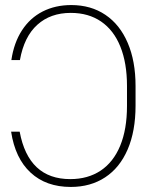

<svg xmlns="http://www.w3.org/2000/svg" viewBox="-20 -737 586 767"><path d="M260.7 -21.5Q331.1 -21.5 382.1 -55.4Q433.1 -89.4 460.2 -155Q487.3 -220.7 487.3 -313.5V-393.6Q487.3 -484.9 460.9 -550.5Q434.6 -616.2 384 -650.9Q333.5 -685.5 262.7 -685.5Q181.6 -685.5 128.9 -637.9Q76.2 -590.3 59.6 -497.1H25.4Q35.6 -566.4 67.9 -616Q100.1 -665.5 150.6 -691.2Q201.2 -716.8 264.6 -716.8Q343.3 -716.8 401.1 -677.7Q459 -638.7 490.2 -565.7Q521.5 -492.7 521.5 -393.6V-314.5Q521.5 -213.4 490 -140.1Q458.5 -66.9 400.1 -28.6Q341.8 9.8 262.7 9.8Q164.1 9.8 102.3 -47.4Q40.5 -104.5 24.4 -210.9H58.6Q93.8 -21.5 260.7 -21.5Z"/></svg>

Font: Pretendard JP Thin
Style: Regular
Weight: 100
Designer: Base glyphs from Inter by Rasmus Andersson; Hangeul glyphs from Noto Sans CJK(Source Han Sans) by Jang Soo-young and Kan
Foundry: Kil Hyung-jin
Version: Version 1.309